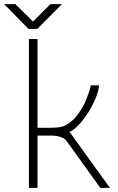

<svg xmlns="http://www.w3.org/2000/svg" viewBox="-57 -916 575 936"><path d="M479 0H432L268 -228Q259 -242 237.5 -248.5Q216 -255 191 -255H126V0H84V-726H126V-293H172Q206 -293 226.5 -295Q247 -297 264 -306Q298 -324 324.5 -361Q351 -398 366 -437Q381 -476 386 -500H426Q423 -464 399 -414.5Q375 -365 342.5 -325Q310 -285 282 -273ZM18 -896 104 -811 189 -896H245L125 -775H82L-37 -896Z"/></svg>

Font: Bellota Text Light
Style: Regular
Weight: 300
Designer: Kemie Guaida
Foundry: Kemie Guaida
Version: Version 4.001